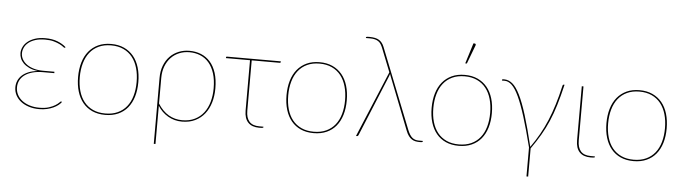

<svg xmlns="http://www.w3.org/2000/svg" viewBox="-52 -953 4844 1359"><g transform="rotate(5 2370.0 -273.0)"><path d="M386.5 -444Q384.5 -442 382.5 -442Q379.5 -442 370.5 -449.2Q361.5 -456.5 344.8 -465Q328 -473.5 302.5 -480.8Q277 -488 241 -488Q200.5 -488 171.2 -478.5Q142 -469 123 -453.5Q104 -438 94.8 -418Q85.5 -398 85.5 -377.5Q85.5 -354.5 97 -334.2Q108.5 -314 129.5 -299Q150.5 -284 180 -275.5Q209.5 -267 245.5 -267H326V-257H245.5Q204 -257 171.5 -248Q139 -239 116.8 -222.8Q94.5 -206.5 83 -184Q71.5 -161.5 71.5 -134.5Q71.5 -106 84 -82Q96.5 -58 119 -40.8Q141.5 -23.5 172.8 -13.8Q204 -4 241.5 -4Q282 -4 309.5 -13Q337 -22 354.2 -33Q371.5 -44 380 -53Q388.5 -62 391.5 -62Q393.5 -62 395.5 -60L397.5 -58Q390 -47 375.8 -35.8Q361.5 -24.5 341.8 -15.2Q322 -6 296.8 0Q271.5 6 241.5 6Q201 6 167.8 -4.5Q134.5 -15 110.5 -33.8Q86.5 -52.5 73.2 -78.2Q60 -104 60 -134Q60 -157.5 68.8 -179Q77.5 -200.5 95.8 -217.8Q114 -235 141.8 -246.5Q169.5 -258 208 -262Q171 -266.5 145.8 -278.8Q120.5 -291 104.8 -307Q89 -323 82 -341.5Q75 -360 75 -377.5Q75 -399 85 -420.5Q95 -442 115.5 -459.2Q136 -476.5 167.2 -487.2Q198.5 -498 241 -498Q291 -498 327.8 -483.8Q364.5 -469.5 389.5 -447Z M710 -498Q761.5 -498 801.5 -479.8Q841.5 -461.5 868.8 -428.5Q896 -395.5 910 -348.8Q924 -302 924 -245Q924 -188 910 -141.8Q896 -95.5 868.8 -62.5Q841.5 -29.5 801.5 -11.8Q761.5 6 710 6Q658 6 618.2 -11.8Q578.5 -29.5 551.2 -62.5Q524 -95.5 510 -141.8Q496 -188 496 -245Q496 -302 510 -348.8Q524 -395.5 551.2 -428.5Q578.5 -461.5 618.2 -479.8Q658 -498 710 -498ZM710 -4Q760 -4 798 -21.5Q836 -39 861.2 -70.5Q886.5 -102 899.2 -146.5Q912 -191 912 -245Q912 -299 899.2 -343.8Q886.5 -388.5 861.2 -420.5Q836 -452.5 798 -470.2Q760 -488 710 -488Q659.5 -488 621.8 -470.2Q584 -452.5 558.8 -420.5Q533.5 -388.5 520.8 -343.8Q508 -299 508 -245Q508 -191 520.8 -146.5Q533.5 -102 558.8 -70.5Q584 -39 621.8 -21.5Q659.5 -4 710 -4Z M1071 -289Q1071 -337.5 1086 -376.2Q1101 -415 1127.2 -442Q1153.5 -469 1189.2 -483.5Q1225 -498 1266.5 -498Q1310.5 -498 1348 -482.8Q1385.5 -467.5 1413 -436.8Q1440.5 -406 1455.8 -358.8Q1471 -311.5 1471 -248Q1471 -194.5 1457.2 -148.2Q1443.5 -102 1416.5 -67.8Q1389.5 -33.5 1349.2 -13.8Q1309 6 1256 6Q1201.5 6 1156.5 -20Q1111.5 -46 1083 -91.5V180H1071ZM1083 -107.5Q1116 -55 1159.8 -29.5Q1203.5 -4 1256 -4Q1307.5 -4 1345.5 -22.8Q1383.5 -41.5 1408.8 -74.5Q1434 -107.5 1446.5 -152Q1459 -196.5 1459 -248Q1459 -308.5 1444.8 -353.8Q1430.5 -399 1405 -428.8Q1379.5 -458.5 1344 -473.2Q1308.5 -488 1266.5 -488Q1227.5 -488 1194 -474.2Q1160.5 -460.5 1135.8 -434.5Q1111 -408.5 1097 -371.8Q1083 -335 1083 -289Z M1527 -475Q1527 -480 1533 -480H1916V-475Q1916 -472.5 1914.2 -470.8Q1912.5 -469 1909 -469H1710V-111Q1710 -61 1732.8 -34.8Q1755.5 -8.5 1804 -8.5H1833.5V-3.5Q1833.5 -2.5 1832.8 -1.8Q1832 -1 1829 -0.2Q1826 0.5 1820 1Q1814 1.5 1803.5 1.5Q1752 1.5 1725 -27Q1698 -55.5 1698 -111V-469H1527Z M2191 -498Q2242.5 -498 2282.5 -479.8Q2322.5 -461.5 2349.8 -428.5Q2377 -395.5 2391 -348.8Q2405 -302 2405 -245Q2405 -188 2391 -141.8Q2377 -95.5 2349.8 -62.5Q2322.5 -29.5 2282.5 -11.8Q2242.5 6 2191 6Q2139 6 2099.2 -11.8Q2059.5 -29.5 2032.2 -62.5Q2005 -95.5 1991 -141.8Q1977 -188 1977 -245Q1977 -302 1991 -348.8Q2005 -395.5 2032.2 -428.5Q2059.5 -461.5 2099.2 -479.8Q2139 -498 2191 -498ZM2191 -4Q2241 -4 2279 -21.5Q2317 -39 2342.2 -70.5Q2367.5 -102 2380.2 -146.5Q2393 -191 2393 -245Q2393 -299 2380.2 -343.8Q2367.5 -388.5 2342.2 -420.5Q2317 -452.5 2279 -470.2Q2241 -488 2191 -488Q2140.5 -488 2102.8 -470.2Q2065 -452.5 2039.8 -420.5Q2014.5 -388.5 2001.8 -343.8Q1989 -299 1989 -245Q1989 -191 2001.8 -146.5Q2014.5 -102 2039.8 -70.5Q2065 -39 2102.8 -21.5Q2140.5 -4 2191 -4Z M2688 -469.5 2621 -638.5Q2615 -653 2608 -664Q2601 -675 2590.5 -682.2Q2580 -689.5 2565.5 -693.2Q2551 -697 2531 -697H2501.5V-702Q2501.5 -704 2505.2 -705.5Q2509 -707 2525.5 -707Q2571 -707 2594.8 -692Q2618.5 -677 2631 -645.5L2857 -75.5Q2872.5 -37 2891 -21.8Q2909.5 -6.5 2936.5 -6.5H2966V-1.5Q2966 0.5 2962.5 2Q2959 3.5 2944.5 3.5Q2929 3.5 2915 0.8Q2901 -2 2888.8 -9.8Q2876.5 -17.5 2865.8 -31.8Q2855 -46 2846 -69.5L2701 -439Q2697 -448 2694 -458.5Q2691.5 -449 2688 -441L2509 -7Q2508 -4.5 2505.5 -2.2Q2503 0 2499 0H2492Z M3008 0ZM3222 -498Q3273.5 -498 3313.5 -479.8Q3353.5 -461.5 3380.8 -428.5Q3408 -395.5 3422 -348.8Q3436 -302 3436 -245Q3436 -188 3422 -141.8Q3408 -95.5 3380.8 -62.5Q3353.5 -29.5 3313.5 -11.8Q3273.5 6 3222 6Q3170 6 3130.2 -11.8Q3090.5 -29.5 3063.2 -62.5Q3036 -95.5 3022 -141.8Q3008 -188 3008 -245Q3008 -302 3022 -348.8Q3036 -395.5 3063.2 -428.5Q3090.5 -461.5 3130.2 -479.8Q3170 -498 3222 -498ZM3222 -4Q3272 -4 3310 -21.5Q3348 -39 3373.2 -70.5Q3398.5 -102 3411.2 -146.5Q3424 -191 3424 -245Q3424 -299 3411.2 -343.8Q3398.5 -388.5 3373.2 -420.5Q3348 -452.5 3310 -470.2Q3272 -488 3222 -488Q3171.5 -488 3133.8 -470.2Q3096 -452.5 3070.8 -420.5Q3045.5 -388.5 3032.8 -343.8Q3020 -299 3020 -245Q3020 -191 3032.8 -146.5Q3045.5 -102 3070.8 -70.5Q3096 -39 3133.8 -21.5Q3171.5 -4 3222 -4ZM3217.5 -579.5 3263 -725.5H3272Q3276.5 -725.5 3279 -721.5Q3281.5 -717.5 3279 -712L3229 -579.5Z M3719 180V-26Q3687 -153 3659.8 -240Q3632.5 -327 3607.5 -380.5Q3582.5 -434 3557.8 -457.5Q3533 -481 3506.5 -481H3487V-486Q3487 -488 3489.2 -489.5Q3491.5 -491 3501.5 -491Q3533 -491 3560.2 -469Q3587.5 -447 3614 -394Q3640.5 -341 3668 -252.5Q3695.5 -164 3727.5 -31Q3761.5 -78.5 3789.2 -127.8Q3817 -177 3839.8 -231.2Q3862.5 -285.5 3881.2 -346.5Q3900 -407.5 3916 -478Q3917.5 -485.5 3919.8 -487.8Q3922 -490 3925 -490H3931Q3911.5 -407 3892.2 -343.8Q3873 -280.5 3850 -227Q3827 -173.5 3798.2 -124.2Q3769.5 -75 3731 -20.5V180Z M4053.5 -490H4065.5V-106Q4065.5 -56 4088.2 -29.8Q4111 -3.5 4159.5 -3.5H4189V1.5Q4189 2.5 4188.2 3.2Q4187.5 4 4184.5 4.8Q4181.5 5.5 4175.5 6Q4169.5 6.5 4159 6.5Q4107.5 6.5 4080.5 -22Q4053.5 -50.5 4053.5 -106Z M4464 -498Q4515.5 -498 4555.5 -479.8Q4595.5 -461.5 4622.8 -428.5Q4650 -395.5 4664 -348.8Q4678 -302 4678 -245Q4678 -188 4664 -141.8Q4650 -95.5 4622.8 -62.5Q4595.5 -29.5 4555.5 -11.8Q4515.5 6 4464 6Q4412 6 4372.2 -11.8Q4332.5 -29.5 4305.2 -62.5Q4278 -95.5 4264 -141.8Q4250 -188 4250 -245Q4250 -302 4264 -348.8Q4278 -395.5 4305.2 -428.5Q4332.5 -461.5 4372.2 -479.8Q4412 -498 4464 -498ZM4464 -4Q4514 -4 4552 -21.5Q4590 -39 4615.2 -70.5Q4640.5 -102 4653.2 -146.5Q4666 -191 4666 -245Q4666 -299 4653.2 -343.8Q4640.5 -388.5 4615.2 -420.5Q4590 -452.5 4552 -470.2Q4514 -488 4464 -488Q4413.5 -488 4375.8 -470.2Q4338 -452.5 4312.8 -420.5Q4287.5 -388.5 4274.8 -343.8Q4262 -299 4262 -245Q4262 -191 4274.8 -146.5Q4287.5 -102 4312.8 -70.5Q4338 -39 4375.8 -21.5Q4413.5 -4 4464 -4Z"/></g></svg>

Font: Lato Hairline
Style: Regular
Weight: 100
Designer: Lukasz Dziedzic
Foundry: tyPoland Lukasz Dziedzic
Version: Version 2.007; 2014-02-27